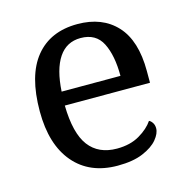

<svg xmlns="http://www.w3.org/2000/svg" viewBox="-87 -630 710 725"><g transform="rotate(-15 267.5 -268.0)"><path d="M287 10Q178 10 116.5 -62Q55 -134 55 -264Q55 -404 113 -475Q171 -546 277 -546Q374 -546 429.5 -486Q485 -426 485 -307V-261H152Q154 -152 191.5 -102.5Q229 -53 301 -53Q353 -53 389.5 -74.5Q426 -96 444 -123Q451 -120 457 -111Q463 -102 463 -89Q463 -69 444 -46Q425 -23 386 -6.5Q347 10 287 10ZM384 -315Q384 -395 359.5 -443.5Q335 -492 275 -492Q220 -492 189.5 -446.5Q159 -401 154 -315Z"/></g></svg>

Font: Noto Serif Old Uyghur
Style: Regular
Weight: 400
Designer: Lewis McGuffie
Foundry: Google LLC
Version: Version 1.003; ttfautohint (v1.8.4.7-5d5b)